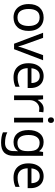

<svg xmlns="http://www.w3.org/2000/svg" viewBox="1245 -2022 1017 3547"><g transform="rotate(90 1753.5 -248.5)"><path d="M551 -269Q551 -136 483.5 -63Q416 10 301 10Q230 10 174.5 -22.5Q119 -55 87 -117.5Q55 -180 55 -269Q55 -402 122 -474Q189 -546 304 -546Q377 -546 432.5 -513.5Q488 -481 519.5 -419.5Q551 -358 551 -269ZM146 -269Q146 -174 183.5 -118.5Q221 -63 303 -63Q384 -63 422 -118.5Q460 -174 460 -269Q460 -364 422 -418Q384 -472 302 -472Q220 -472 183 -418Q146 -364 146 -269Z M788 0 585 -536H679L793 -220Q801 -198 810 -171Q819 -144 826 -119.5Q833 -95 836 -78H840Q844 -95 851.5 -120Q859 -145 868.5 -172Q878 -199 885 -220L999 -536H1093L889 0Z M1385 -546Q1454 -546 1503.5 -516Q1553 -486 1579.5 -431.5Q1606 -377 1606 -304V-251H1239Q1241 -160 1285.5 -112.5Q1330 -65 1410 -65Q1461 -65 1500.5 -74.5Q1540 -84 1582 -102V-25Q1541 -7 1501 1.5Q1461 10 1406 10Q1330 10 1271.5 -21Q1213 -52 1180.5 -113.5Q1148 -175 1148 -264Q1148 -352 1177.5 -415Q1207 -478 1260.5 -512Q1314 -546 1385 -546ZM1384 -474Q1321 -474 1284.5 -433.5Q1248 -393 1241 -321H1514Q1513 -389 1482 -431.5Q1451 -474 1384 -474Z M1992 -546Q2007 -546 2024.5 -544.5Q2042 -543 2055 -540L2044 -459Q2031 -462 2015.5 -464Q2000 -466 1986 -466Q1945 -466 1909 -443.5Q1873 -421 1851.5 -380.5Q1830 -340 1830 -286V0H1742V-536H1814L1824 -438H1828Q1854 -482 1895 -514Q1936 -546 1992 -546Z M2243 -536V0H2155V-536ZM2200 -737Q2220 -737 2235.5 -723.5Q2251 -710 2251 -681Q2251 -653 2235.5 -639Q2220 -625 2200 -625Q2178 -625 2163 -639Q2148 -653 2148 -681Q2148 -710 2163 -723.5Q2178 -737 2200 -737Z M2603 -546Q2656 -546 2698.5 -526Q2741 -506 2771 -465H2776L2788 -536H2858V9Q2858 124 2799.5 182Q2741 240 2618 240Q2560 240 2511.5 231.5Q2463 223 2425 206V125Q2504 167 2623 167Q2692 167 2731.5 126.5Q2771 86 2771 16V-5Q2771 -17 2772 -39.5Q2773 -62 2774 -71H2770Q2742 -30 2700.5 -10Q2659 10 2604 10Q2500 10 2441.5 -63Q2383 -136 2383 -267Q2383 -395 2441.5 -470.5Q2500 -546 2603 -546ZM2615 -472Q2548 -472 2511 -418.5Q2474 -365 2474 -266Q2474 -167 2510.5 -114.5Q2547 -62 2617 -62Q2698 -62 2735 -105.5Q2772 -149 2772 -246V-267Q2772 -377 2734 -424.5Q2696 -472 2615 -472Z M3235 -546Q3304 -546 3353.5 -516Q3403 -486 3429.5 -431.5Q3456 -377 3456 -304V-251H3089Q3091 -160 3135.5 -112.5Q3180 -65 3260 -65Q3311 -65 3350.5 -74.5Q3390 -84 3432 -102V-25Q3391 -7 3351 1.5Q3311 10 3256 10Q3180 10 3121.5 -21Q3063 -52 3030.5 -113.5Q2998 -175 2998 -264Q2998 -352 3027.5 -415Q3057 -478 3110.5 -512Q3164 -546 3235 -546ZM3234 -474Q3171 -474 3134.5 -433.5Q3098 -393 3091 -321H3364Q3363 -389 3332 -431.5Q3301 -474 3234 -474Z"/></g></svg>

Font: Noto Sans Kawi
Style: Regular
Weight: 400
Designer: Fadhl Haqq
Version: Version 1.000